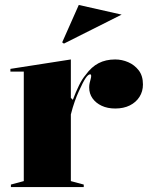

<svg xmlns="http://www.w3.org/2000/svg" viewBox="-20 -755 601 775"><path d="M24 0V-10L76 -24V-466H22V-477L266 -515V-360L274 -352Q286 -384 299 -410.5Q312 -437 326 -453Q349 -485 378 -500Q407 -515 445 -515Q472 -515 497.5 -504Q523 -493 540 -471Q557 -449 557 -414Q557 -386 543 -364Q529 -342 504 -329.5Q479 -317 445 -317Q414 -317 390.5 -328Q367 -339 353.5 -358Q340 -377 340 -402Q340 -412 342 -420.5Q344 -429 346 -436Q348 -443 348 -448Q348 -455 344 -455Q336 -455 325.5 -439.5Q315 -424 298 -386Q290 -369 281.5 -345Q273 -321 266 -293V-24L318 -10V0ZM238 -579 231 -584 298 -735 471 -696Z"/></svg>

Font: Kalnia SemiBold
Style: Regular
Weight: 600
Designer: Frida Medrano
Foundry: Frida Medrano
Version: Version 1.105